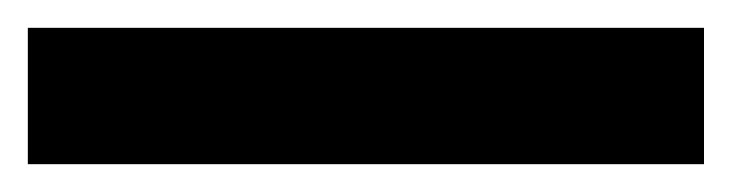

<svg xmlns="http://www.w3.org/2000/svg" viewBox="-23 -878 526 138"><path d="M483 -760V-858H-3V-760Z"/></svg>

Font: Noto Sans Georgian Condensed Bold
Style: Regular
Weight: 700
Width: 3
Designer: Monotype Design Team, Akaki Razmadze
Foundry: Google LLC
Version: Version 2.005